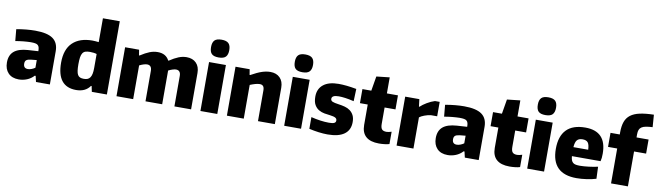

<svg xmlns="http://www.w3.org/2000/svg" viewBox="-41 -1445 7138 2086"><g transform="rotate(10 3527.5 -402.5)"><path d="M182 5Q107 5 65.5 -38Q24 -81 24 -155Q24 -236 73.5 -278Q123 -320 226 -327L339 -334Q339 -358 335 -374Q331 -390 320.5 -399.5Q310 -409 291 -412.5Q272 -416 241 -416Q225 -416 203.5 -414.5Q182 -413 159 -411Q136 -409 113.5 -405.5Q91 -402 73 -399L61 -528Q116 -538 169 -543Q222 -548 269 -548Q402 -548 463.5 -504Q525 -460 525 -366V0H372L357 -65H347Q315 -30 271.5 -12.5Q228 5 182 5ZM260 -123Q280 -123 302.5 -132Q325 -141 339 -152V-236L279 -230Q241 -226 226 -214Q211 -202 211 -175Q211 -123 260 -123Z M815 10Q604 10 604 -255Q604 -402 681 -476Q758 -550 898 -550Q915 -550 931.5 -548.5Q948 -547 968 -545V-808H1154V0H988L975 -62H968Q918 10 815 10ZM877 -124Q900 -124 917 -130.5Q934 -137 945.5 -153Q957 -169 962.5 -195Q968 -221 968 -259V-414Q953 -419 934 -421.5Q915 -424 893 -424Q863 -424 843.5 -417.5Q824 -411 812.5 -393.5Q801 -376 796.5 -346.5Q792 -317 792 -271Q792 -228 796 -199.5Q800 -171 809.5 -154.5Q819 -138 835.5 -131Q852 -124 877 -124Z M1260 -540H1414L1424 -479H1430Q1487 -516 1531 -533Q1575 -550 1619 -550Q1710 -550 1746 -479H1752Q1806 -515 1850 -532.5Q1894 -550 1938 -550Q2005 -550 2044 -510.5Q2083 -471 2083 -401V0H1899V-335Q1899 -398 1847 -398Q1832 -398 1808.5 -390.5Q1785 -383 1764 -372V0H1580V-335Q1580 -398 1528 -398Q1512 -398 1488.5 -390.5Q1465 -383 1444 -372V0H1260Z M2279 -607Q2225 -607 2202 -630Q2179 -653 2179 -705Q2179 -756 2202 -779.5Q2225 -803 2279 -803Q2333 -803 2356.5 -779.5Q2380 -756 2380 -705Q2380 -655 2357 -631Q2334 -607 2279 -607ZM2186 -540H2372V0H2186Z M2478 -540H2634L2644 -479H2651Q2721 -518 2769.5 -534Q2818 -550 2862 -550Q2929 -550 2968 -510.5Q3007 -471 3007 -401V0H2821V-338Q2821 -371 2808.5 -385.5Q2796 -400 2771 -400Q2749 -400 2721 -392Q2693 -384 2664 -372V0H2478Z M3203 -607Q3149 -607 3126 -630Q3103 -653 3103 -705Q3103 -756 3126 -779.5Q3149 -803 3203 -803Q3257 -803 3280.5 -779.5Q3304 -756 3304 -705Q3304 -655 3281 -631Q3258 -607 3203 -607ZM3110 -540H3296V0H3110Z M3590 11Q3545 11 3490.5 4Q3436 -3 3385 -15V-144Q3437 -131 3487.5 -124Q3538 -117 3583 -117Q3623 -117 3640.5 -125.5Q3658 -134 3658 -154Q3658 -174 3640.5 -184Q3623 -194 3582 -199Q3552 -202 3518 -208Q3484 -214 3455 -231Q3426 -248 3407 -281Q3388 -314 3388 -372Q3388 -457 3447 -504Q3506 -551 3614 -551Q3656 -551 3704 -546Q3752 -541 3812 -530L3807 -394Q3753 -407 3712 -412.5Q3671 -418 3640 -418Q3563 -418 3563 -378Q3563 -357 3583.5 -348Q3604 -339 3650 -333Q3688 -328 3721.5 -319Q3755 -310 3780.5 -291Q3806 -272 3821 -242.5Q3836 -213 3836 -168Q3836 -80 3773.5 -34.5Q3711 11 3590 11Z M4156 11Q4061 11 4012.5 -32Q3964 -75 3964 -160V-385H3878V-540H3976L4003 -701L4148 -717V-540H4270V-385H4150V-204Q4150 -162 4165 -145Q4180 -128 4215 -128Q4238 -128 4271 -139V-3Q4249 4 4218 7.5Q4187 11 4156 11Z M4350 -540H4506L4516 -459H4522Q4534 -471 4552.5 -484.5Q4571 -498 4592 -510.5Q4613 -523 4635 -533Q4657 -543 4677 -549H4729V-390H4661Q4626 -386 4590 -372.5Q4554 -359 4536 -344V0H4350Z M4913 5Q4838 5 4796.5 -38Q4755 -81 4755 -155Q4755 -236 4804.5 -278Q4854 -320 4957 -327L5070 -334Q5070 -358 5066 -374Q5062 -390 5051.5 -399.5Q5041 -409 5022 -412.5Q5003 -416 4972 -416Q4956 -416 4934.5 -414.5Q4913 -413 4890 -411Q4867 -409 4844.5 -405.5Q4822 -402 4804 -399L4792 -528Q4847 -538 4900 -543Q4953 -548 5000 -548Q5133 -548 5194.5 -504Q5256 -460 5256 -366V0H5103L5088 -65H5078Q5046 -30 5002.5 -12.5Q4959 5 4913 5ZM4991 -123Q5011 -123 5033.5 -132Q5056 -141 5070 -152V-236L5010 -230Q4972 -226 4957 -214Q4942 -202 4942 -175Q4942 -123 4991 -123Z M5597 11Q5502 11 5453.5 -32Q5405 -75 5405 -160V-385H5319V-540H5417L5444 -701L5589 -717V-540H5711V-385H5591V-204Q5591 -162 5606 -145Q5621 -128 5656 -128Q5679 -128 5712 -139V-3Q5690 4 5659 7.5Q5628 11 5597 11Z M5884 -607Q5830 -607 5807 -630Q5784 -653 5784 -705Q5784 -756 5807 -779.5Q5830 -803 5884 -803Q5938 -803 5961.5 -779.5Q5985 -756 5985 -705Q5985 -655 5962 -631Q5939 -607 5884 -607ZM5791 -540H5977V0H5791Z M6335 9Q6060 9 6060 -266Q6060 -406 6129.5 -477.5Q6199 -549 6337 -549Q6571 -549 6571 -302Q6571 -275 6569 -256Q6567 -237 6562 -218H6246Q6248 -191 6254.5 -174Q6261 -157 6273 -147Q6285 -137 6304 -133.5Q6323 -130 6350 -130Q6370 -130 6395 -132Q6420 -134 6446 -137Q6472 -140 6497.5 -144.5Q6523 -149 6546 -154L6551 -22Q6505 -8 6447 0.5Q6389 9 6335 9ZM6329 -418Q6288 -418 6268.5 -395.5Q6249 -373 6245 -317H6408Q6406 -373 6388.5 -395.5Q6371 -418 6329 -418Z M6716 -385H6615V-540H6717V-564Q6717 -633 6734 -680.5Q6751 -728 6790 -757.5Q6829 -787 6891.5 -800.5Q6954 -814 7045 -816L7055 -680Q7012 -678 6982.5 -672.5Q6953 -667 6935 -655Q6917 -643 6909.5 -623.5Q6902 -604 6902 -575V-540H7035V-385H6902V0H6716Z"/></g></svg>

Font: Encode Sans Narrow
Style: ExtraBold
Weight: 800
Designer: Pablo Impallari, Andres Torresi
Foundry: Pablo Impallari, Andres Torresi
Version: Version 1.000; ttfautohint (v1.00) -l 8 -r 50 -G 200 -x 14 -